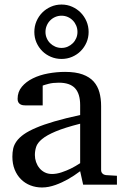

<svg xmlns="http://www.w3.org/2000/svg" viewBox="-20 -809 549 841"><path d="M331.1 -267.1Q263.7 -250 224.1 -233.4Q184.6 -216.8 164.3 -200Q144 -183.1 138.4 -165.8Q132.8 -148.4 132.8 -129.9Q132.8 -114.3 137.9 -99.4Q143.1 -84.5 152.6 -72.8Q162.1 -61 176 -54Q189.9 -46.9 208 -46.9Q228 -46.9 249.8 -54.2Q271.5 -61.5 289.6 -70.3Q310.5 -80.6 331.1 -94.2ZM344.2 0 331.1 -59.1Q304.7 -39.1 276.9 -23.4Q264.6 -16.6 251 -10.3Q237.3 -3.9 222.9 1.2Q208.5 6.3 193.6 9.3Q178.7 12.2 164.1 12.2Q136.7 12.2 113 2.9Q89.4 -6.3 71.8 -23.9Q54.2 -41.5 44.2 -66.4Q34.2 -91.3 34.2 -123Q34.2 -141.6 37.8 -158.2Q41.5 -174.8 52.7 -190.4Q64 -206.1 84.2 -220.5Q104.5 -234.9 137.5 -249Q170.4 -263.2 218 -277.1Q265.6 -291 331.1 -305.2V-348.1Q331.1 -398.4 308.6 -422.6Q286.1 -446.8 237.8 -446.8Q211.4 -446.8 192.9 -441.9Q174.3 -437 167 -434.1V-347.2H94.2Q87.4 -347.2 80.8 -348.1Q74.2 -349.1 68.8 -352.3Q63.5 -355.5 60.3 -361.1Q57.1 -366.7 57.1 -376Q57.1 -406.7 75.7 -429Q94.2 -451.2 124 -465.8Q153.8 -480.5 190.9 -487.3Q228 -494.1 265.1 -494.1Q311.5 -494.1 342 -482.9Q372.6 -471.7 390.4 -451.7Q408.2 -431.6 415.5 -404.3Q422.9 -377 422.9 -344.2V-64Q422.9 -54.7 429 -48.8Q435.1 -43 443.8 -42L492.2 -39.1V0ZM319.3 -668.9Q319.3 -683.6 314 -696.5Q308.6 -709.5 299.1 -719.2Q289.6 -729 276.9 -734.6Q264.2 -740.2 249.5 -740.2Q234.9 -740.2 221.9 -734.6Q209 -729 199.5 -719.2Q189.9 -709.5 184.6 -696.5Q179.2 -683.6 179.2 -668.9Q179.2 -654.8 184.6 -642.1Q189.9 -629.4 199.5 -619.9Q209 -610.4 221.9 -604.7Q234.9 -599.1 249.5 -599.1Q264.2 -599.1 276.9 -604.7Q289.6 -610.4 299.1 -619.9Q308.6 -629.4 314 -642.1Q319.3 -654.8 319.3 -668.9ZM368.2 -668.9Q368.2 -644.5 358.9 -623Q349.6 -601.6 333.5 -585.4Q317.4 -569.3 295.9 -560.1Q274.4 -550.8 249.5 -550.8Q224.6 -550.8 202.9 -560.1Q181.2 -569.3 165 -585.4Q148.9 -601.6 139.6 -623Q130.4 -644.5 130.4 -668.9Q130.4 -693.8 139.6 -715.6Q148.9 -737.3 165 -753.7Q181.2 -770 202.9 -779.5Q224.6 -789.1 249.5 -789.1Q274.4 -789.1 295.9 -779.5Q317.4 -770 333.5 -753.7Q349.6 -737.3 358.9 -715.6Q368.2 -693.8 368.2 -668.9Z"/></svg>

Font: BabelStone Ogham Pictish
Style: Bold Italic
Weight: 700
Italic angle: -30°
Designer: Andrew West
Foundry: BabelStone
Version: Version 1.02 March 14, 2022